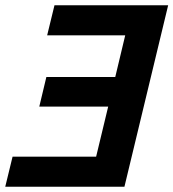

<svg xmlns="http://www.w3.org/2000/svg" viewBox="-35 -713 662 733"><path d="M-15 0 13 -115H332L378 -306H115L142 -419H405L443 -578H145L173 -693H607L440 0Z"/></svg>

Font: Ubuntu Sans
Style: Bold Italic
Weight: 700
Italic angle: -13.5°
Designer: Dalton Maag Ltd
Foundry: Dalton Maag Ltd
Version: Version 1.006